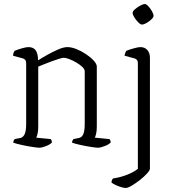

<svg xmlns="http://www.w3.org/2000/svg" viewBox="-20 -734 861 954"><path d="M175 0Q166 0 140 -4Q114 -8 87 -14Q60 -20 46 -25Q46 -31 48.5 -36Q51 -41 53 -43L79 -48Q94 -50 102 -66.5Q110 -83 110 -118V-421Q110 -439 93 -444L45 -457Q45 -465 47.5 -471.5Q50 -478 52 -481Q65 -487 87.5 -493.5Q110 -500 121 -500Q147 -500 158 -483Q169 -466 169 -434Q189 -447 216 -462Q243 -477 269.5 -488.5Q296 -500 315 -500Q335 -500 360 -490Q385 -480 408 -464.5Q431 -449 446 -432.5Q461 -416 461 -403V-105Q461 -83 457.5 -69Q454 -55 451 -50L524 -43Q526 -41 528 -36.5Q530 -32 530 -26Q521 -16 500 -8Q479 0 467 0Q457 0 431.5 -4Q406 -8 379 -14Q352 -20 338 -25Q338 -31 340.5 -36Q343 -41 345 -43L370 -48Q386 -50 393.5 -66.5Q401 -83 401 -118V-380Q401 -390 389 -401.5Q377 -413 359 -423.5Q341 -434 324 -440.5Q307 -447 297 -447Q290 -447 272.5 -441.5Q255 -436 234.5 -428.5Q214 -421 196 -413.5Q178 -406 170 -403V-105Q170 -83 166.5 -69Q163 -55 160 -50L232 -43Q234 -41 236 -36.5Q238 -32 238 -26Q229 -16 208.5 -8Q188 0 175 0ZM605 200Q597 200 583 196Q569 192 555 185.5Q541 179 534 173Q534 166 536.5 160.5Q539 155 541 153Q579 147 611 134.5Q643 122 665 105V-421Q665 -439 648 -444L599 -457Q600 -465 602.5 -471.5Q605 -478 607 -481Q620 -487 643.5 -493.5Q667 -500 677 -500Q700 -500 712.5 -485Q725 -470 725 -447V104Q725 112 710.5 128Q696 144 675 160.5Q654 177 634.5 188.5Q615 200 605 200ZM685 -612Q678 -612 667 -623Q656 -634 647.5 -647.5Q639 -661 639 -670Q639 -678 650.5 -688Q662 -698 676.5 -706Q691 -714 700 -714Q707 -714 717.5 -702.5Q728 -691 735.5 -677.5Q743 -664 743 -655Q743 -648 732.5 -638Q722 -628 708.5 -620Q695 -612 685 -612Z"/></svg>

Font: Texturina 72pt ExtraLight
Style: Regular
Weight: 200
Designer: Guillermo Torres Carreño
Foundry: Omnibus-Type
Version: Version 1.002; ttfautohint (v1.8.3)